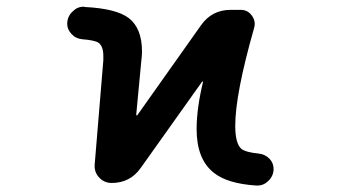

<svg xmlns="http://www.w3.org/2000/svg" viewBox="-20 -578 1040 587"><path d="M633.8 -49.8Q581.1 -90.8 581.1 -183.6Q581.1 -246.1 600.6 -327.1Q600.6 -328.1 599.6 -328.6Q598.6 -329.1 597.7 -328.1L410.2 -64.5Q377.9 -18.6 321.3 -18.6Q298.8 -18.6 283.2 -35.2Q267.6 -51.8 269.5 -75.2L295.9 -393.6Q295.9 -400.4 295.9 -407.2Q295.9 -436.5 281.2 -447.3Q269.5 -455.1 231.4 -458Q210.9 -460 198.2 -474.6Q185.5 -488.3 185.5 -504.9Q185.5 -528.3 203.1 -543.9Q216.8 -557.6 236.3 -557.6Q237.3 -557.6 239.3 -556.6Q335.9 -551.8 374 -522.5Q414.1 -491.2 414.1 -420.9Q414.1 -407.2 412.1 -392.6L396.5 -227.5Q396.5 -225.6 397.9 -225.1Q399.4 -224.6 400.4 -226.6L594.7 -501Q627.9 -547.9 685.5 -547.9H715.8Q737.3 -547.9 750 -530.3Q758.8 -518.6 758.8 -504.9Q758.8 -499 756.8 -492.2Q699.2 -290 699.2 -193.4Q699.2 -139.6 717.8 -123Q731.4 -112.3 771.5 -108.4Q791 -106.4 804.7 -91.8Q816.4 -79.1 816.4 -61.5Q816.4 -39.1 798.8 -23.4Q785.2 -10.7 767.6 -10.7Q765.6 -10.7 763.7 -10.7Q674.8 -16.6 633.8 -49.8Z"/></svg>

Font: Rounded Mgen+ 1mn medium
Style: Regular
Weight: 500
Designer: [Source Han Sans]
Ryoko NISHIZUKA  (kana & ideographs); Paul D. Hunt (Latin, Greek & Cyrillic); Wenlong ZHANG  (bopomofo
Version: Version 1.059.20150602